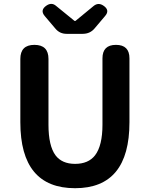

<svg xmlns="http://www.w3.org/2000/svg" viewBox="-20 -976 788 1010"><path d="M375 14Q87 14 87 -333V-666Q87 -740 161 -740Q235 -740 235 -666V-320Q235 -209 272 -159Q306 -114 375 -114Q445 -114 480 -159Q519 -210 519 -320V-530V-669Q519 -740 590 -740Q661 -740 661 -669V-333Q661 14 375 14ZM330 -798Q294 -798 271 -826L215 -892Q189 -923 225 -947Q252 -965 275 -945L372 -866H377L473 -945Q497 -964 523 -947Q560 -923 533 -892L478 -827Q454 -798 415 -798H373Z"/></svg>

Font: GenSenRounded JP B
Style: Regular
Weight: 700
Version: Version 1.501;PS 1;hotconv 16.6.51;makeotf.lib2.5.65220